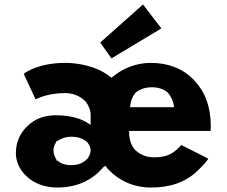

<svg xmlns="http://www.w3.org/2000/svg" viewBox="-20 -816 1013 858"><path d="M456 -69C458 -67 457 -69 459 -64L465 -59V-58C512 -8 579 22 654 22C739 22 809 0 865 -55L866 -56L873 -63C886 -76 899 -88 911 -107L790 -168L782 -159C748 -124 718 -113 667 -113C640 -113 610 -121 584 -146C569 -162 558 -188 557 -219V-231H920L921 -232C922 -236 922 -247 922 -252C922 -340 895 -407 852 -452L845 -460C797 -510 731 -535 654 -535C589 -535 529 -511 484 -473L478 -469L472 -473C414 -520 330 -535 272 -535C152 -535 93 -492 86 -486L139 -372C155 -380 200 -400 272 -400C304 -400 337 -388 361 -364L363 -362C374 -347 385 -327 385 -302V-258L369 -268C347 -282 303 -301 229 -301C174 -301 132 -282 102 -252L94 -244C67 -215 51 -176 51 -132C51 -95 66 -63 89 -38L96 -31C128 2 178 22 236 22C340 22 398 -24 424 -50L432 -58C436 -62 439 -66 442 -69L450 -75ZM583 -398V-399L585 -401C603 -417 628 -426 659 -426C686 -426 711 -419 731 -401L733 -399V-398C744 -385 752 -369 756 -349L758 -337H561L563 -349C565 -366 571 -383 583 -398ZM231 -185H235C250 -196 273 -205 299 -205C327 -205 353 -197 370 -180L372 -178C378 -170 385 -158 385 -144C385 -131 379 -117 370 -106L369 -105C351 -87 328 -78 299 -78C273 -78 253 -84 236 -99H232V-103C226 -113 219 -128 219 -144C219 -159 224 -170 231 -181ZM478 -555 701 -689 619 -796 428 -626ZM845 -457V-456Z"/></svg>

Font: Hussar Woodtype
Style: SeBd
Weight: 900
Foundry: Cannot Into Space Fonts
Version: Version 1.07